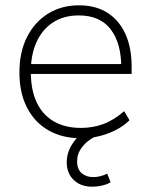

<svg xmlns="http://www.w3.org/2000/svg" viewBox="-20 -512 563 722"><path d="M286 8Q214 8 162 -22Q110 -52 81.5 -107.5Q53 -163 53 -240Q53 -316 81.5 -372.5Q110 -429 160.5 -460.5Q211 -492 277 -492Q340 -492 384 -464Q428 -436 451.5 -384.5Q475 -333 475 -260V-234H80V-271H453L436 -259Q436 -350 396 -402Q356 -454 276 -454Q218 -454 177.5 -426.5Q137 -399 116.5 -352Q96 -305 96 -245V-240Q96 -174 118 -127Q140 -80 182.5 -55.5Q225 -31 284 -31Q329 -31 368.5 -45.5Q408 -60 447 -94L467 -60Q436 -29 387 -10.5Q338 8 286 8ZM325 190Q284 190 257.5 165Q231 140 231 98Q231 60 254.5 25.5Q278 -9 321 -31L342 0Q327 6 310.5 19Q294 32 282 51Q270 70 270 94Q270 125 287.5 139.5Q305 154 330 154Q343 154 356 151Q369 148 383 141L396 173Q386 180 367 185Q348 190 325 190Z"/></svg>

Font: Nunito Sans 12pt ExtraLight
Style: Regular
Weight: 200
Version: Version 3.101;gftools[0.9.27]